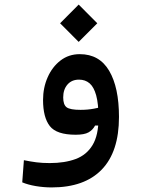

<svg xmlns="http://www.w3.org/2000/svg" viewBox="-20 -591 626 847"><path d="M208 235.8Q173.3 235.8 138.4 230Q103.5 224.1 78.1 213.4L85.4 115.7Q114.3 121.6 140.4 125Q166.5 128.4 199.2 128.4Q265.6 128.4 314 110.4Q362.3 92.3 388.4 48.8Q414.6 5.4 414.6 -70.3Q414.6 -133.3 404.3 -170.4Q394 -207.5 375 -223.6Q356 -239.7 328.6 -239.7Q296.4 -239.7 277.6 -218Q258.8 -196.3 258.8 -161.1Q258.8 -129.4 273.7 -117.9Q288.6 -106.4 335.4 -106.4Q367.2 -106.4 394.3 -111.6Q421.4 -116.7 460 -126.5L454.6 -37.1H399.4Q389.2 -17.6 370.6 -7.1Q352.1 3.4 314 3.4Q229.5 3.4 199.7 -34.9Q169.9 -73.2 169.9 -149.9Q169.9 -204.1 190.2 -250Q210.4 -295.9 246.8 -324Q283.2 -352.1 332 -352.1Q418.5 -352.1 461.7 -278.6Q504.9 -205.1 504.9 -75.2Q504.9 78.6 428.7 157.2Q352.5 235.8 208 235.8ZM327.1 -406.2 245.1 -488.3 327.1 -570.8 409.2 -488.3Z"/></svg>

Font: Cascadia Code Medium
Style: Regular
Weight: 500
Monospace: yes
Designer: Aaron Bell
Foundry: Saja Typeworks
Version: Version 2407.024